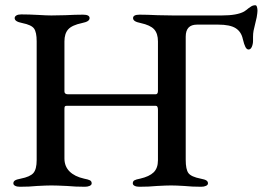

<svg xmlns="http://www.w3.org/2000/svg" viewBox="-20 -709 1003 733"><path d="M689 -569V-99Q689 -62 699.5 -48Q710 -34 746 -27Q762 -24 768 -20Q774 -16 774 -9Q774 -3 766.5 0.5Q759 4 748 4Q713 4 684 1Q652 -1 633 -1Q615 -1 579 1Q549 4 512 4Q501 4 494 0.5Q487 -3 487 -9Q487 -17 493 -20.5Q499 -24 515 -27Q550 -35 566.5 -51Q583 -67 583 -97V-290Q583 -305 575 -305H234Q229 -305 227.5 -302.5Q226 -300 226 -293V-104Q226 -74 245.5 -54.5Q265 -35 301 -27Q317 -24 323.5 -20.5Q330 -17 330 -9Q330 -3 322.5 0.5Q315 4 304 4Q268 4 236 1Q196 -1 176 -1Q157 -1 121 1Q93 4 56 4Q45 4 38 0.5Q31 -3 31 -9Q31 -16 37 -20Q43 -24 59 -27Q95 -34 107.5 -48.5Q120 -63 120 -98V-551Q120 -586 110 -600Q100 -614 65 -621Q50 -624 43 -628.5Q36 -633 36 -640Q36 -646 42.5 -650Q49 -654 61 -654Q90 -654 126 -652Q158 -650 176 -650L230 -651Q268 -653 297 -653Q322 -653 322 -640Q322 -633 315 -628.5Q308 -624 293 -621Q255 -613 240.5 -597Q226 -581 226 -551V-360Q226 -349 240 -349H574Q583 -349 583 -362V-551Q583 -581 568.5 -597Q554 -613 517 -621Q502 -624 495 -628.5Q488 -633 488 -640Q488 -653 513 -653Q540 -653 582 -651L640 -650H827Q885 -650 912 -665Q924 -673 928 -677Q930 -678 937.5 -683.5Q945 -689 955 -689Q959 -689 961 -682.5Q963 -676 963 -668Q963 -661 960 -643L953 -613Q950 -602 948 -591.5Q946 -581 946 -568V-553Q946 -541 941.5 -530.5Q937 -520 929 -520Q922 -520 917 -529.5Q912 -539 907 -560Q901 -588 879.5 -601.5Q858 -615 813 -615H732Q689 -615 689 -569Z"/></svg>

Font: EB Garamond Medium
Style: Regular
Weight: 500
Designer: Georg Duffner and Octavio Pardo
Foundry: Georg Duffner
Version: Version 1.000